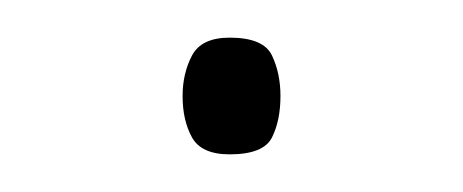

<svg xmlns="http://www.w3.org/2000/svg" viewBox="-20 -167 246 102"><path d="M77 -116Q77 -128 82 -137.5Q87 -147 102 -147Q120 -147 124.5 -137.5Q129 -128 129 -116Q129 -103 124.5 -94Q120 -85 102 -85Q87 -85 82 -94Q77 -103 77 -116Z"/></svg>

Font: Noto Sans Telugu UI ExtraCondensed Thin
Style: Regular
Weight: 100
Width: 2
Designer: Jelle Bosma - Monotype Design Team
Foundry: Monotype Imaging Inc.
Version: Version 2.006; ttfautohint (v1.8.4.7-5d5b)